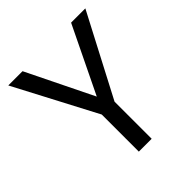

<svg xmlns="http://www.w3.org/2000/svg" viewBox="-189 -830 962 962"><g transform="rotate(-45 292.0 -348.5)"><path d="M19 -697H120L293 -344L464 -697H565L338 -263V0H247V-263Z"/></g></svg>

Font: Poppins
Style: Regular
Weight: 400
Designer: Ninad Kale (Devanagari), Jonny Pinhorn (Latin)
Version: Version 5.002